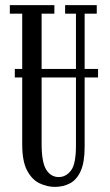

<svg xmlns="http://www.w3.org/2000/svg" viewBox="-20 -720 430 752"><path d="M195 12Q165 12 135.5 -1.8Q106 -15.5 86.5 -51.5Q67 -87.5 67 -154.5V-416.5H38V-450H67V-666.5H18.5V-700H193V-666.5H143V-450H277.5V-666.5H235V-700H359V-666.5H311.5V-450H364V-416.5H311.5V-144Q311.5 -84.5 296.2 -50.5Q281 -16.5 254.5 -2.2Q228 12 195 12ZM143 -156.5Q143 -84 161.2 -55.2Q179.5 -26.5 210 -26.5Q238 -26.5 257.8 -51.8Q277.5 -77 277.5 -149.5V-416.5H143Z"/></svg>

Font: Imbue 10pt
Style: Regular
Weight: 400
Designer: Tyler Finck
Foundry: Etcetera Type Company
Version: Version 1.102; ttfautohint (v1.8.3)